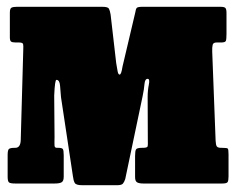

<svg xmlns="http://www.w3.org/2000/svg" viewBox="-20 -540 695 565"><path d="M35.5 -415H26Q16 -415 12.5 -417.8Q9 -420.5 9 -430V-503Q9 -515 14 -517.5Q19 -520 30 -520H281Q297.5 -520 300.5 -514.5Q303.5 -509 305.5 -497L322 -354Q324.5 -339 326.2 -329.8Q328 -320.5 332 -320.5Q337 -320.5 340.5 -344L378 -503Q379.5 -513.5 382.5 -516.8Q385.5 -520 399.5 -520H628.5Q639.5 -520 643 -516.8Q646.5 -513.5 646.5 -502V-440Q646.5 -424 644.5 -419.5Q642.5 -415 631 -415H617.5Q607.5 -415 605.8 -408Q604 -401 604.5 -388L614.5 -126Q615 -113.5 618 -109.2Q621 -105 630.5 -105H633.5Q648 -105 650.2 -102.8Q652.5 -100.5 652.5 -86V-21Q652.5 -8.5 649.8 -4.2Q647 0 634.5 0H401.5Q390 0 383.8 -3.2Q377.5 -6.5 377.5 -19V-81Q377.5 -95.5 380.2 -100.2Q383 -105 397.5 -105H400.5Q413.5 -105 414.5 -109.5Q415.5 -114 415 -126L414.5 -254.5Q414.5 -274 418 -291Q421.5 -308 414.5 -308Q406.5 -308 405.2 -292.8Q404 -277.5 399.5 -256L348.5 -13Q345.5 -4 341.5 0.5Q337.5 5 324.5 5H221.5Q203.5 5 199.8 -2Q196 -9 194.5 -22L159.5 -254Q158 -269.5 156.8 -287.2Q155.5 -305 146 -305Q141.5 -305 139.5 -259L140.5 -137.5Q140 -117 140.5 -111Q141 -105 147.5 -105H151.5Q162 -105 164.8 -101.5Q167.5 -98 167.5 -83V-20Q167.5 -7 161.2 -3.5Q155 0 141.5 0H24.5Q10.5 0 6.5 -3.2Q2.5 -6.5 2.5 -20V-84Q2.5 -98 6.2 -101.5Q10 -105 23.5 -105H25Q40 -105 41 -127L48.5 -395Q49 -405 48 -410Q47 -415 35.5 -415Z"/></svg>

Font: Besley* Condensed Fatface
Style: Regular
Weight: 900
Width: 3
Designer: Owen Earl
Foundry: indestructible type*
Version: Version 3.000; ttfautohint (v1.8.3)